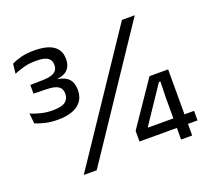

<svg xmlns="http://www.w3.org/2000/svg" viewBox="-113 -786 1005 925"><g transform="rotate(-20 390.0 -323.0)"><path d="M141 -292.5Q104.5 -292.5 74.5 -300Q44.5 -307.5 27.5 -315L22 -367.5Q43 -358.5 71.8 -351Q100.5 -343.5 133 -343.5Q181 -343.5 199 -358.5Q217 -373.5 217 -397V-400Q217 -412 212.8 -421Q208.5 -430 199.5 -436.2Q190.5 -442.5 175.8 -445.8Q161 -449 139.5 -449.5L73 -451V-495.5L139 -497Q180 -498 197.5 -510.2Q215 -522.5 215 -545V-548.5Q215 -571 198 -583.2Q181 -595.5 137 -595.5Q101.5 -595.5 73.2 -587.5Q45 -579.5 24.5 -570.5L30 -620Q48.5 -630 77.8 -637.8Q107 -645.5 145 -645.5Q212 -645.5 244.8 -622.5Q277.5 -599.5 277.5 -556V-552Q277.5 -522.5 260.8 -502.8Q244 -483 207 -478.5L206.5 -472L205 -477Q244 -471.5 262 -451.2Q280 -431 280 -396.5V-391.5Q280 -363.5 265.5 -341Q251 -318.5 220.2 -305.5Q189.5 -292.5 141 -292.5ZM166.5 0 595 -639H660.5L233 0ZM665.5 0V-214.5L667.5 -297H660L536 -112V-91L508 -108.5H771.5V-59.5H474V-114L627 -339H722.5V0Z"/></g></svg>

Font: Anek Tamil
Style: Regular
Weight: 400
Designer: Aadarsh Rajan (Tamil), Yesha Goshar (Latin)
Foundry: Ek Type
Version: Version 1.003